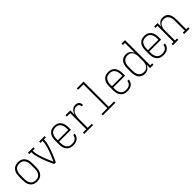

<svg xmlns="http://www.w3.org/2000/svg" viewBox="368 -2245 3764 3764"><g transform="rotate(-45 2250.0 -363.5)"><path d="M250 8Q224 8 198 2.5Q172 -3 149.5 -17Q127 -31 110.5 -52Q94 -73 84 -97Q74 -121 70 -147.5Q66 -174 66 -200V-320Q66 -346 70 -372.5Q74 -399 84 -423Q94 -447 110.5 -468Q127 -489 149.5 -503Q172 -517 198 -522.5Q224 -528 250 -528Q276 -528 302 -522.5Q328 -517 350.5 -503Q373 -489 389.5 -468Q406 -447 416 -423Q426 -399 430 -372.5Q434 -346 434 -320V-200Q434 -174 430 -147.5Q426 -121 416 -97Q406 -73 389.5 -52Q373 -31 350.5 -17Q328 -3 302 2.5Q276 8 250 8ZM250 -29Q271 -29 292 -34Q313 -39 330.5 -50.5Q348 -62 360.5 -79.5Q373 -97 380.5 -117Q388 -137 391 -158Q394 -179 394 -200V-320Q394 -341 391 -362Q388 -383 380.5 -403Q373 -423 360.5 -440.5Q348 -458 330.5 -469.5Q313 -481 292 -486Q271 -491 250 -491Q229 -491 208 -486Q187 -481 169.5 -469.5Q152 -458 139.5 -440.5Q127 -423 119.5 -403Q112 -383 109 -362Q106 -341 106 -320V-200Q106 -179 109 -158Q112 -137 119.5 -117Q127 -97 139.5 -79.5Q152 -62 169.5 -50.5Q187 -39 208 -34Q229 -29 250 -29Z M727 0Q710 -37 693 -75Q676 -113 660.5 -151Q645 -189 631 -228Q617 -267 605 -306.5Q593 -346 583.5 -386.5Q574 -427 574 -468V-483H519V-520H670V-483H614V-468Q614 -431 622 -394Q630 -357 640.5 -321.5Q651 -286 664 -250.5Q677 -215 691 -180.5Q705 -146 719.5 -112Q734 -78 750 -44Q766 -78 780.5 -112Q795 -146 809 -180.5Q823 -215 836 -250.5Q849 -286 859.5 -321.5Q870 -357 878 -394Q886 -431 886 -468V-483H830V-520H981V-483H926V-468Q926 -427 916.5 -386.5Q907 -346 895 -306.5Q883 -267 869 -228Q855 -189 839.5 -151Q824 -113 807 -75Q790 -37 773 0Z M1251 8Q1225 8 1199 2.5Q1173 -3 1150.5 -17Q1128 -31 1111 -51.5Q1094 -72 1084 -96.5Q1074 -121 1070 -147.5Q1066 -174 1066 -200V-320Q1066 -346 1070 -372.5Q1074 -399 1084 -423Q1094 -447 1110.5 -468Q1127 -489 1149.5 -503Q1172 -517 1198 -522.5Q1224 -528 1250 -528Q1276 -528 1302 -522.5Q1328 -517 1350.5 -503Q1373 -489 1389.5 -468Q1406 -447 1416 -423Q1426 -399 1430 -372.5Q1434 -346 1434 -320V-242H1106V-200Q1106 -179 1109 -157.5Q1112 -136 1119.5 -116.5Q1127 -97 1140 -79.5Q1153 -62 1170.5 -50.5Q1188 -39 1209 -34Q1230 -29 1251 -29Q1276 -29 1300.5 -34Q1325 -39 1345.5 -53Q1366 -67 1378.5 -89.5Q1391 -112 1392 -137H1432Q1431 -115 1424 -94.5Q1417 -74 1404 -56.5Q1391 -39 1373.5 -26Q1356 -13 1336 -5.5Q1316 2 1294.5 5Q1273 8 1251 8ZM1106 -278H1394V-320Q1394 -341 1391 -362Q1388 -383 1380.5 -403Q1373 -423 1360.5 -440.5Q1348 -458 1330.5 -469.5Q1313 -481 1292 -486Q1271 -491 1250 -491Q1229 -491 1208 -486Q1187 -481 1169.5 -469.5Q1152 -458 1139.5 -440.5Q1127 -423 1119.5 -403Q1112 -383 1109 -362Q1106 -341 1106 -320Z M1561 0V-37H1654V-483H1561V-520H1694V-397Q1701 -422 1713 -446Q1725 -470 1743 -489Q1761 -508 1786 -518Q1811 -528 1837 -528Q1859 -528 1881 -522Q1903 -516 1918.5 -500.5Q1934 -485 1940 -463Q1946 -441 1946 -419H1906Q1906 -434 1902 -448Q1898 -462 1887.5 -472.5Q1877 -483 1863 -487Q1849 -491 1834 -491Q1810 -491 1787 -482Q1764 -473 1747.5 -456Q1731 -439 1720.5 -417Q1710 -395 1704 -371.5Q1698 -348 1696 -324Q1694 -300 1694 -276V-37H1806V0Z M2075 0V-37H2237V-698H2089V-735H2277V-37H2425V0Z M2751 8Q2725 8 2699 2.5Q2673 -3 2650.5 -17Q2628 -31 2611 -51.5Q2594 -72 2584 -96.5Q2574 -121 2570 -147.5Q2566 -174 2566 -200V-320Q2566 -346 2570 -372.5Q2574 -399 2584 -423Q2594 -447 2610.5 -468Q2627 -489 2649.5 -503Q2672 -517 2698 -522.5Q2724 -528 2750 -528Q2776 -528 2802 -522.5Q2828 -517 2850.5 -503Q2873 -489 2889.5 -468Q2906 -447 2916 -423Q2926 -399 2930 -372.5Q2934 -346 2934 -320V-242H2606V-200Q2606 -179 2609 -157.5Q2612 -136 2619.5 -116.5Q2627 -97 2640 -79.5Q2653 -62 2670.5 -50.5Q2688 -39 2709 -34Q2730 -29 2751 -29Q2776 -29 2800.5 -34Q2825 -39 2845.5 -53Q2866 -67 2878.5 -89.5Q2891 -112 2892 -137H2932Q2931 -115 2924 -94.5Q2917 -74 2904 -56.5Q2891 -39 2873.5 -26Q2856 -13 2836 -5.5Q2816 2 2794.5 5Q2773 8 2751 8ZM2606 -278H2894V-320Q2894 -341 2891 -362Q2888 -383 2880.5 -403Q2873 -423 2860.5 -440.5Q2848 -458 2830.5 -469.5Q2813 -481 2792 -486Q2771 -491 2750 -491Q2729 -491 2708 -486Q2687 -481 2669.5 -469.5Q2652 -458 2639.5 -440.5Q2627 -423 2619.5 -403Q2612 -383 2609 -362Q2606 -341 2606 -320Z M3236 8Q3211 8 3186 1.5Q3161 -5 3140 -19.5Q3119 -34 3104.5 -55Q3090 -76 3081.5 -100Q3073 -124 3069.5 -149.5Q3066 -175 3066 -200V-320Q3066 -345 3069.5 -370.5Q3073 -396 3081.5 -420Q3090 -444 3104.5 -465Q3119 -486 3140 -500.5Q3161 -515 3186 -521.5Q3211 -528 3236 -528Q3261 -528 3285.5 -521.5Q3310 -515 3330 -500Q3350 -485 3364 -463.5Q3378 -442 3386 -419V-698H3330V-735H3426V-37H3481V0H3386V-101Q3378 -78 3364 -56.5Q3350 -35 3330 -20Q3310 -5 3285.5 1.5Q3261 8 3236 8ZM3249 -29Q3270 -29 3290.5 -34Q3311 -39 3327.5 -51.5Q3344 -64 3355.5 -81.5Q3367 -99 3374 -118.5Q3381 -138 3383.5 -158.5Q3386 -179 3386 -200V-320Q3386 -341 3383.5 -361.5Q3381 -382 3374 -401.5Q3367 -421 3355.5 -438.5Q3344 -456 3327.5 -468.5Q3311 -481 3290.5 -486Q3270 -491 3249 -491Q3228 -491 3207 -486Q3186 -481 3169 -469Q3152 -457 3139.5 -440Q3127 -423 3119.5 -403Q3112 -383 3109 -362Q3106 -341 3106 -320V-200Q3106 -179 3109 -158Q3112 -137 3119.5 -117Q3127 -97 3139.5 -80Q3152 -63 3169 -51Q3186 -39 3207 -34Q3228 -29 3249 -29Z M3751 8Q3725 8 3699 2.5Q3673 -3 3650.5 -17Q3628 -31 3611 -51.5Q3594 -72 3584 -96.5Q3574 -121 3570 -147.5Q3566 -174 3566 -200V-320Q3566 -346 3570 -372.5Q3574 -399 3584 -423Q3594 -447 3610.5 -468Q3627 -489 3649.5 -503Q3672 -517 3698 -522.5Q3724 -528 3750 -528Q3776 -528 3802 -522.5Q3828 -517 3850.5 -503Q3873 -489 3889.5 -468Q3906 -447 3916 -423Q3926 -399 3930 -372.5Q3934 -346 3934 -320V-242H3606V-200Q3606 -179 3609 -157.5Q3612 -136 3619.5 -116.5Q3627 -97 3640 -79.5Q3653 -62 3670.5 -50.5Q3688 -39 3709 -34Q3730 -29 3751 -29Q3776 -29 3800.5 -34Q3825 -39 3845.5 -53Q3866 -67 3878.5 -89.5Q3891 -112 3892 -137H3932Q3931 -115 3924 -94.5Q3917 -74 3904 -56.5Q3891 -39 3873.5 -26Q3856 -13 3836 -5.5Q3816 2 3794.5 5Q3773 8 3751 8ZM3606 -278H3894V-320Q3894 -341 3891 -362Q3888 -383 3880.5 -403Q3873 -423 3860.5 -440.5Q3848 -458 3830.5 -469.5Q3813 -481 3792 -486Q3771 -491 3750 -491Q3729 -491 3708 -486Q3687 -481 3669.5 -469.5Q3652 -458 3639.5 -440.5Q3627 -423 3619.5 -403Q3612 -383 3609 -362Q3606 -341 3606 -320Z M4019 0V-37H4074V-483H4019V-520H4114V-419Q4122 -442 4136 -463Q4150 -484 4169.5 -499.5Q4189 -515 4213.5 -521.5Q4238 -528 4263 -528Q4288 -528 4312.5 -521.5Q4337 -515 4356.5 -499.5Q4376 -484 4390 -463Q4404 -442 4412 -418.5Q4420 -395 4423 -370Q4426 -345 4426 -320V-37H4481V0H4330V-37H4386V-320Q4386 -341 4383.5 -361.5Q4381 -382 4374 -401.5Q4367 -421 4355.5 -438.5Q4344 -456 4327.5 -468.5Q4311 -481 4291 -486Q4271 -491 4250 -491Q4229 -491 4209 -486Q4189 -481 4172.5 -468.5Q4156 -456 4144.5 -438.5Q4133 -421 4126 -401.5Q4119 -382 4116.5 -361.5Q4114 -341 4114 -320V-37H4170V0Z"/></g></svg>

Font: Iosevka Curly Slab Extralight
Style: Regular
Weight: 200
Monospace: yes
Designer: Belleve Invis
Foundry: Belleve Invis
Version: Version 22.1.2; ttfautohint (v1.8.4)